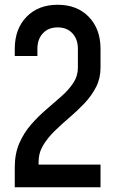

<svg xmlns="http://www.w3.org/2000/svg" viewBox="-20 -786 488 806"><path d="M42 0V-83.5Q42 -141 61.2 -185Q80.5 -229 110.8 -263.5Q141 -298 174.8 -326.8Q208.5 -355.5 238.8 -382.5Q269 -409.5 288 -438.2Q307 -467 307 -501.5V-581Q307 -621.5 284 -646.2Q261 -671 222 -671Q183 -671 160 -646.2Q137 -621.5 137 -581V-551H42V-581Q42 -664.5 91.2 -715.2Q140.5 -766 222 -766Q304 -766 353 -715Q402 -664 402 -581V-501.5Q402 -457 383.2 -420.5Q364.5 -384 335 -352.8Q305.5 -321.5 272.2 -293.2Q239 -265 209.5 -236.2Q180 -207.5 161 -175.8Q142 -144 142 -106V-52L99 -95H402V0Z"/></svg>

Font: Mohave Light Medium
Style: Regular
Weight: 500
Version: Version 2.003